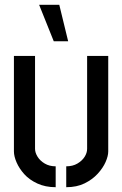

<svg xmlns="http://www.w3.org/2000/svg" viewBox="-20 -775 509 800"><path d="M204 -603 143 -755H227L264 -603ZM256 5V-82Q283 -82 302.5 -93.5Q322 -105 332.5 -121.5Q343 -138 343 -155V-542H431V-144Q431 -125 420 -100Q409 -75 387 -51Q365 -27 332.5 -11Q300 5 256 5ZM212 5Q169 5 135.5 -10.5Q102 -26 81 -49.5Q60 -73 49 -98.5Q38 -124 38 -144V-542H126V-155Q126 -139 136.5 -122Q147 -105 166.5 -93.5Q186 -82 212 -82Z"/></svg>

Font: Stick No Bills Medium
Style: Regular
Weight: 500
Version: Version 2.000